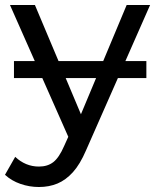

<svg xmlns="http://www.w3.org/2000/svg" viewBox="-37 -550 626 770"><path d="M119 200Q81 200 45 187.5Q9 175 -17 151L24 79Q44 98 68 108Q92 118 119 118Q154 118 177 100Q200 82 220 36L253 -37L263 -33L471 -530H565L308 53Q284 109 255.5 140.5Q227 172 193.5 186Q160 200 119 200ZM245 17 3 -530H103L309 -41ZM19 -237V-305H550V-237Z"/></svg>

Font: Montserrat Thin Medium
Style: Regular
Weight: 500
Version: Version 9.000